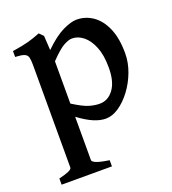

<svg xmlns="http://www.w3.org/2000/svg" viewBox="-129 -567 808 900"><g transform="rotate(-20 274.5 -117.5)"><path d="M24.4 234.4V203.6Q90.3 188 90.3 173.3V-339.8Q90.3 -364.3 86.7 -377.4Q83 -390.6 69.3 -396Q55.7 -401.4 24.4 -402.8V-432.1Q72.8 -439.5 102.3 -447.3Q131.8 -455.1 166 -468.8L185.5 -449.2L189.9 -377Q242.2 -428.2 284.2 -448.5Q326.2 -468.8 354 -468.8Q398.4 -468.8 435.1 -443.4Q471.7 -418 493.4 -367.9Q515.1 -317.9 515.1 -242.7Q515.1 -196.8 498 -151.1Q481 -105.5 452.9 -67.9Q424.8 -30.3 391.6 -7.8Q358.4 14.6 326.2 14.6Q297.9 14.6 265.4 0.7Q232.9 -13.2 192.9 -43V173.3Q192.9 181.2 211.2 189Q229.5 196.8 275.4 203.6V234.4ZM322.8 -61Q365.2 -61 392.8 -99.1Q420.4 -137.2 419.9 -208Q419.9 -268.6 403.1 -309.8Q386.2 -351.1 359.9 -372.1Q333.5 -393.1 304.2 -393.1Q286.6 -393.1 261.2 -378.9Q235.8 -364.7 192.9 -319.8V-108.9Q242.2 -77.6 270.3 -69.3Q298.3 -61 322.8 -61Z"/></g></svg>

Font: David Libre Medium
Style: Regular
Weight: 500
Designer: Ismar David, J. Victor Gaultney, Annie Olsen and Meir Sadan
Foundry: Monotype Imaging Inc. & SIL International
Version: Version 1.100; ttfautohint (v1.8.4.7-5d5b)